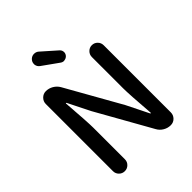

<svg xmlns="http://www.w3.org/2000/svg" viewBox="-262 -1110 1257 1257"><g transform="rotate(-45 366.5 -482.0)"><path d="M96.7 -54.7V-676.8Q96.7 -701.2 114.3 -718.8Q131.8 -736.3 156.2 -736.3Q183.6 -736.3 207.5 -722.2Q231.4 -708 245.1 -684.6L460 -303.7L536.1 -150.4Q537.1 -148.4 539.6 -148.4Q542 -148.4 542 -150.4Q527.3 -336.9 527.3 -392.6V-680.7Q527.3 -704.1 543.5 -720.2Q559.6 -736.3 582 -736.3Q604.5 -736.3 620.6 -720.2Q636.7 -704.1 636.7 -680.7V-59.6Q636.7 -35.2 619.6 -17.6Q602.5 0 577.1 0Q549.8 0 525.9 -14.2Q502 -28.3 489.3 -51.8L274.4 -433.6L198.2 -585.9Q197.3 -587.9 194.8 -587.9Q192.4 -587.9 192.4 -585.9Q207 -399.4 207 -346.7V-54.7Q207 -32.2 190.9 -16.1Q174.8 0 151.9 0Q128.9 0 112.8 -16.1Q96.7 -32.2 96.7 -54.7ZM412.1 -806.6Q401.4 -794.9 385.7 -793Q382.8 -792 379.9 -792Q367.2 -792 355.5 -800.8L246.1 -878.9Q229.5 -890.6 226.6 -911.1Q226.6 -914.1 226.6 -917Q226.6 -933.6 237.3 -946.3Q250 -961.9 270.5 -963.9Q272.5 -963.9 274.4 -963.9Q293 -963.9 306.6 -952.1L409.2 -861.3Q421.9 -849.6 421.9 -832Q421.9 -818.4 412.1 -806.6Z"/></g></svg>

Font: Gen Jyuu GothicX Medium
Style: Regular
Weight: 500
Designer: Ryoko NISHIZUKA (kana &amp; ideographs); Paul D. Hunt (Latin, Greek &amp; Cyrillic); Wenlong ZHANG (bopomofo); Sandoll C
Version: Version 1.058.20140828